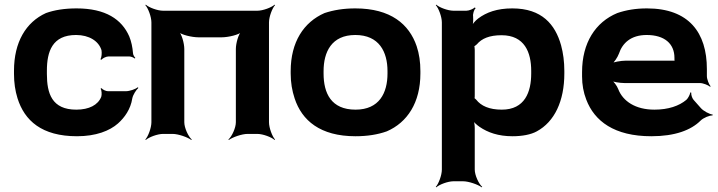

<svg xmlns="http://www.w3.org/2000/svg" viewBox="-20 -574 3077 823"><path d="M181 -257V-271C181 -353 204 -424 306 -424C362 -424 403 -398 415 -359C417 -349 416 -326 410 -320L415 -318C419 -324 435 -332 445 -332H534C542 -332 553 -327 558 -323L560 -326C556 -330 550 -339 550 -347C548 -372 543 -396 534 -418C502 -491 433 -538 308 -538C257 -538 213 -531 177 -518C91 -479 40 -393 40 -271V-257C40 -220 45 -185 55 -153C85 -57 159 10 310 10C391 10 450 -13 486 -45C514 -70 540 -106 547 -152C550 -168 564 -189 573 -197L571 -200C561 -192 536 -183 519 -183H443C434 -183 419 -190 416 -196L411 -194C416 -188 417 -168 414 -159C400 -124 362 -104 307 -104C202 -104 181 -174 181 -257Z M1133 -50V-478C1133 -502 1147 -539 1159 -552L1157 -554C1144 -542 1107 -528 1083 -528H679C655 -528 618 -542 605 -554L603 -552C615 -539 629 -502 629 -478V-50C629 -26 615 11 603 24L605 26C618 14 655 0 679 0H720C744 0 784 14 800 26L802 24C787 11 770 -26 770 -50V-364C770 -388 759 -428 746 -440L744 -438C756 -425 802 -414 832 -414H929C959 -414 1005 -425 1017 -438L1015 -440C1002 -428 991 -388 991 -364V-50C991 -26 974 11 959 24L961 26C977 14 1017 0 1041 0H1083C1107 0 1144 14 1157 26L1159 24C1147 11 1133 -26 1133 -50Z M1226 -269V-259C1226 -220 1232 -185 1243 -152C1274 -58 1352 10 1504 10C1554 10 1599 3 1638 -11C1726 -49 1782 -134 1782 -259V-269C1782 -308 1777 -343 1766 -376C1734 -470 1655 -538 1503 -538C1453 -538 1410 -531 1371 -518C1282 -479 1226 -394 1226 -269ZM1641 -269V-259C1641 -176 1606 -104 1504 -104C1399 -104 1367 -175 1367 -259V-269C1367 -351 1401 -424 1503 -424C1605 -424 1641 -352 1641 -269Z M2008 -500V-503C2006 -514 2012 -533 2019 -539L2015 -542C2009 -536 1991 -528 1979 -528H1924C1900 -528 1863 -542 1850 -554L1848 -552C1860 -539 1874 -502 1874 -478V153C1874 177 1860 214 1848 227L1850 229C1863 217 1900 203 1924 203H1965C1989 203 2029 217 2045 229L2047 227C2032 214 2015 177 2015 153V-24C2015 -37 2013 -54 2008 -62L2005 -60C2009 -52 2024 -38 2036 -30C2071 -6 2116 10 2177 10C2218 10 2256 3 2281 -11C2357 -52 2399 -141 2399 -259V-270C2399 -310 2394 -347 2385 -380C2360 -469 2303 -538 2176 -538C2110 -538 2065 -521 2030 -495C2018 -486 2004 -470 2001 -461L2004 -460C2008 -469 2009 -487 2008 -500ZM2131 -104C2077 -104 2042 -120 2021 -147C2020 -149 2012 -155 2011 -154L2014 -151C2015 -152 2015 -165 2015 -168V-360C2015 -363 2014 -377 2013 -378L2011 -375C2012 -374 2022 -382 2024 -384C2045 -409 2078 -423 2130 -423C2229 -423 2257 -349 2257 -270V-259C2257 -180 2230 -104 2131 -104Z M2753 -538C2705 -538 2664 -531 2626 -518C2532 -479 2475 -390 2475 -265V-246C2475 -211 2481 -178 2493 -147C2528 -55 2613 10 2772 10C2873 10 2942 -16 2983 -57C2995 -69 3022 -80 3034 -79L3035 -83C3022 -84 2995 -98 2984 -111L2953 -146C2946 -154 2942 -169 2943 -177L2939 -178C2938 -170 2930 -153 2922 -146C2891 -120 2845 -104 2785 -104C2704 -104 2650 -140 2630 -192C2625 -206 2610 -226 2599 -233L2596 -229C2607 -223 2637 -218 2657 -218H2980C2994 -218 3016 -209 3024 -202L3026 -204C3019 -212 3010 -234 3010 -248V-278C3010 -434 2933 -538 2753 -538ZM2871 -326V-320C2871 -317 2871 -311 2873 -310L2875 -312C2874 -314 2867 -314 2863 -314H2663C2642 -314 2608 -308 2596 -301L2600 -297C2612 -305 2627 -328 2633 -344C2648 -389 2684 -424 2752 -424C2828 -424 2871 -387 2871 -326Z"/></svg>

Font: Asimov
Style: EdgeWide
Weight: 500
Designer: Google
Version: Version 2.000980: 2014